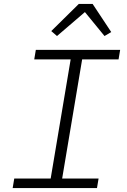

<svg xmlns="http://www.w3.org/2000/svg" viewBox="-20 -950 640 970"><path d="M44 0 52 -48H236L337 -650H153L161 -698H587L579 -650H395L294 -48H478L470 0ZM448 -930 542 -788 508 -768 409 -889 268 -768 239 -793 378 -930Z"/></svg>

Font: IBM Plex Mono Light
Style: Italic
Weight: 300
Italic angle: -9°
Monospace: yes
Designer: Mike Abbink, Paul van der Laan, Pieter van Rosmalen
Foundry: Bold Monday
Version: Version 2.3